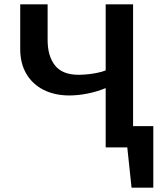

<svg xmlns="http://www.w3.org/2000/svg" viewBox="-20 -678 767 883"><path d="M540 0V-98H685L624 0ZM585 185 555 -98H685V185ZM466 0V-658H592V0ZM299 -239Q232 -239 181 -264.5Q130 -290 101.5 -338Q73 -386 73 -452V-658H199V-494Q199 -420 233 -377Q267 -334 342 -334Q366 -334 394 -337.5Q422 -341 446 -347.5Q470 -354 482 -362L539 -317Q511 -292 470 -274.5Q429 -257 384 -248Q339 -239 299 -239Z"/></svg>

Font: Ysabeau Office
Style: Bold
Weight: 700
Designer: Christian Thalmann (Catharsis Fonts)
Version: Version 2.001;gftools[0.9.30]; featfreeze: tnum,lnum,ss02